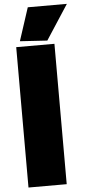

<svg xmlns="http://www.w3.org/2000/svg" viewBox="-66 -1066 495 1101"><g transform="rotate(-5 181.5 -515.0)"><path d="M76 -840 138 -1030H363L233 -830ZM52 -808H272V0H52Z"/></g></svg>

Font: Encode Sans Normal
Style: Black
Weight: 900
Designer: Pablo Impallari, Andres Torresi
Foundry: Pablo Impallari, Andres Torresi
Version: Version 1.000; ttfautohint (v1.00) -l 8 -r 50 -G 200 -x 14 -